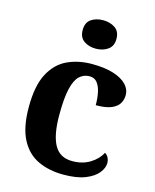

<svg xmlns="http://www.w3.org/2000/svg" viewBox="-116 -849 760 939"><g transform="rotate(15 263.5 -380.0)"><path d="M295 10Q222 10 166 -16.5Q110 -43 78.5 -103.5Q47 -164 47 -266Q47 -374 79.5 -435.5Q112 -497 167.5 -523Q223 -549 292 -549Q357 -549 401 -535Q445 -521 467.5 -497.5Q490 -474 490 -444Q490 -423 479.5 -403.5Q469 -384 441 -371.5Q413 -359 361 -359Q361 -394 355 -423Q349 -452 335 -470Q321 -488 296 -488Q267 -488 245.5 -468.5Q224 -449 212.5 -401Q201 -353 201 -267Q201 -166 229 -115.5Q257 -65 320 -65Q372 -65 410 -88.5Q448 -112 465 -146Q477 -139 483 -126.5Q489 -114 489 -100Q489 -75 468.5 -49.5Q448 -24 405.5 -7Q363 10 295 10ZM289.1 -626Q253 -626 228.5 -643.5Q204 -661 204 -698Q204 -736 228.8 -753Q253.5 -770 289.5 -770Q324 -770 349.5 -753Q375 -736 375 -698Q375 -661 349.4 -643.5Q323.8 -626 289.1 -626Z"/></g></svg>

Font: Noto Serif Vithkuqi
Style: Regular
Weight: 400
Version: Version 1.005